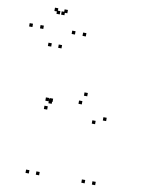

<svg xmlns="http://www.w3.org/2000/svg" viewBox="-135 -1058 859 1140"><g transform="rotate(10 295.0 -488.0)"><path d="M182 -428V-448H162V-428ZM182 -755V-775H162V-755ZM120 -755V-775H100V-755ZM120 10V-10H100V10ZM182 10V-10H162V10ZM182 -421V-441H162V-421ZM518 -376V-396H498V-376ZM382 -501.5V-521.5H362V-501.5ZM185 -432.5V-452.5H165V-432.5ZM161.5 -432.5V-452.5H141.5V-432.5ZM161.5 -382.5V-402.5H141.5V-382.5ZM358.5 -448.5V-468.5H338.5V-448.5ZM456.5 -346.5V-366.5H436.5V-346.5ZM456.5 10V-10H436.5V10ZM520 10V-10H500V10ZM55.5 -850V-870H35.5V-850ZM165 -952V-972H145V-952ZM137 -952V-972H117V-952ZM246.5 -850V-870H226.5V-850ZM312 -850V-870H292V-850ZM180 -966.5V-986.5H160V-966.5ZM122 -966.5V-986.5H102V-966.5ZM-10 -850V-870H-30V-850Z"/></g></svg>

Font: Monaspace Argon Dots Var
Style: Regular
Weight: 400
Designer: Riley Cran and the Lettermatic Team
Version: Version 1.100 (Monaspace Argon Dots)